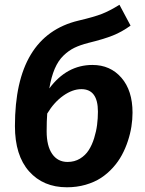

<svg xmlns="http://www.w3.org/2000/svg" viewBox="-20 -774 611 810"><path d="M370.1 -500Q445.3 -500 492.2 -446Q539.1 -392.1 539.1 -298.8Q539.1 -270 534.4 -240.2Q529.8 -210.4 519.5 -179.2Q509.3 -147.9 494.1 -119.9Q479 -91.8 456.3 -66.7Q433.6 -41.5 406 -23.4Q378.4 -5.4 341.3 5.4Q304.2 16.1 262.2 16.1Q162.6 16.1 102.8 -51Q43 -118.2 43 -242.2Q43 -623 311 -687Q377.4 -702.6 410.4 -715.6Q443.4 -728.5 483.9 -753.9L530.8 -666Q494.6 -639.6 456.3 -624.3Q418 -608.9 352.1 -592.8Q317.9 -584 293.7 -572.3Q269.5 -560.5 247.6 -539.3Q225.6 -518.1 210.9 -483.9Q196.3 -449.7 188 -400.9Q261.7 -500 370.1 -500ZM265.1 -90.8Q294.4 -90.8 317.4 -104.7Q340.3 -118.7 354.2 -140.4Q368.2 -162.1 377.2 -191.2Q386.2 -220.2 389.6 -247.6Q393.1 -274.9 393.1 -303.2Q393.1 -397.9 323.2 -397.9Q286.1 -397.9 247.1 -370.4Q208 -342.8 179.2 -294.9Q176.8 -265.1 176.8 -220.2Q176.8 -158.2 200.2 -124.5Q223.6 -90.8 265.1 -90.8Z"/></svg>

Font: FiraGO SemiBold
Style: Italic
Weight: 600
Italic angle: -8°
Designer: bBox Type GmbH
Foundry: bBox Type GmbH
Version: Version 1.001;PS 001.001;hotconv 1.0.88;makeotf.lib2.5.64775